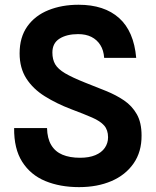

<svg xmlns="http://www.w3.org/2000/svg" viewBox="-20 -758 640 788"><path d="M304.5 10Q226.5 10 166 -15Q105.5 -40 71.2 -93.8Q37 -147.5 38 -232.5H173Q174 -190 190.2 -162.8Q206.5 -135.5 236.5 -123Q266.5 -110.5 308.5 -110.5Q345.5 -110.5 371.2 -121.2Q397 -132 410.2 -151.2Q423.5 -170.5 423.5 -194.5Q423.5 -224.5 407.5 -242.8Q391.5 -261 358.2 -275.5Q325 -290 273 -309.5Q212.5 -332.5 164 -362.8Q115.5 -393 88 -436Q60.5 -479 60.5 -539Q60.5 -605 92 -649.5Q123.5 -694 178.5 -716.2Q233.5 -738.5 302.5 -738.5Q408 -738.5 468.8 -684Q529.5 -629.5 539 -520.5H407.5Q405.5 -551.5 391.8 -573.2Q378 -595 355.2 -606.5Q332.5 -618 300.5 -618Q254 -618 224.5 -599.5Q195 -581 195 -542.5Q195 -514 206.5 -494.2Q218 -474.5 247.2 -457.2Q276.5 -440 329 -419Q373.5 -401.5 415 -384.8Q456.5 -368 489.2 -345.8Q522 -323.5 541.5 -289.2Q561 -255 561 -202Q561.5 -135 528.2 -87.2Q495 -39.5 437.2 -14.8Q379.5 10 304.5 10Z"/></svg>

Font: Spline Sans Mono SemiBold
Style: Regular
Weight: 600
Monospace: yes
Version: Version 1.004